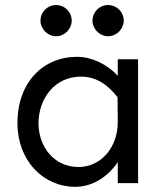

<svg xmlns="http://www.w3.org/2000/svg" viewBox="-20 -722 647 757"><path d="M298.8 -419.9C358.4 -419.9 403.3 -389.6 443.4 -338.9L444.3 -245.1V-240.2C444.3 -141.6 378.9 -63.5 289.1 -63.5C194.3 -63.5 131.8 -142.6 131.8 -236.3C131.8 -331.1 194.3 -419.9 298.8 -419.9ZM284.2 -498C150.4 -498 48.8 -398.4 48.8 -236.3C48.8 -87.9 151.4 14.6 276.4 14.6C350.6 14.6 410.2 -31.2 444.3 -83V0H524.4V-488.3H444.3V-422.9C402.3 -469.7 339.8 -498 284.2 -498ZM201.2 -702.1C167 -702.1 139.6 -674.8 139.6 -640.6C139.6 -608.4 167 -579.1 201.2 -579.1C235.4 -579.1 262.7 -608.4 262.7 -640.6C262.7 -674.8 235.4 -702.1 201.2 -702.1ZM406.2 -702.1C372.1 -702.1 344.7 -674.8 344.7 -640.6C344.7 -608.4 372.1 -579.1 406.2 -579.1C440.4 -579.1 467.8 -608.4 467.8 -640.6C467.8 -674.8 440.4 -702.1 406.2 -702.1Z"/></svg>

Font: Sen-gleads
Style: Regular
Weight: 400
Designer: Kosal Sen, Philatype
Foundry: Philatype
Version: Version 1.004; ttfautohint (v1.8.3)